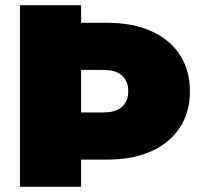

<svg xmlns="http://www.w3.org/2000/svg" viewBox="-20 -721 783 741"><path d="M57 0V-701H293V-633H394Q492 -633 563.5 -601Q635 -569 674 -509.5Q713 -450 713 -369Q713 -288 674 -228.5Q635 -169 563.5 -137Q492 -105 394 -105H293V0ZM293 -451V-287H379Q428 -287 451.5 -309Q475 -331 475 -369Q475 -407 451.5 -429Q428 -451 379 -451Z"/></svg>

Font: Montserrat Thin Black
Style: Regular
Weight: 900
Version: Version 9.000